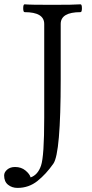

<svg xmlns="http://www.w3.org/2000/svg" viewBox="-67 -686 437 910"><path d="M142.6 -127V-572.3Q142.6 -628.4 49.8 -628.4Q43 -628.4 43 -647Q43 -665.5 49.8 -665.5Q72.8 -663.1 179.2 -663.1Q285.6 -663.1 314.5 -665.5Q321.3 -665.5 321.3 -647Q321.3 -628.4 314.5 -628.4Q220.7 -628.4 220.7 -572.3V-309.6Q220.7 40 186 89.6Q151.4 139.2 110.4 171.9Q69.3 204.6 16.1 204.6Q-10.3 204.6 -28.8 189.7Q-47.4 174.8 -47.4 145.5Q-47.4 130.4 -33 117.9Q-18.6 105.5 4.4 105.5Q33.7 105.5 53.7 122.1Q73.7 138.7 78.1 154.8Q112.3 143.1 127.4 99.1Q142.6 55.2 142.6 -127Z"/></svg>

Font: Junicode
Style: Regular
Weight: 400
Designer: Peter S. Baker
Foundry: Briery Creek Software
Version: Version 0.7.2